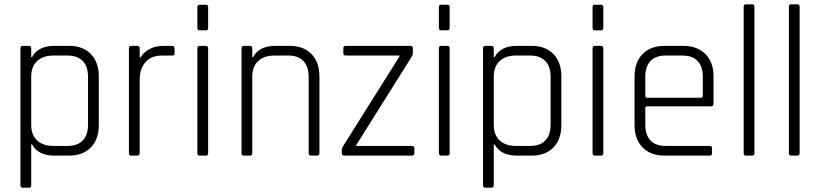

<svg xmlns="http://www.w3.org/2000/svg" viewBox="-20 -723 3815 892"><path d="M114 149H85Q75 149 75 138V-498Q75 -510 85 -510H114Q125 -510 125 -498V-458H129Q157 -510 233 -510H301Q365 -510 402 -472Q439 -434 439 -368V-142Q439 -76 402 -38Q365 0 301 0H233Q157 0 129 -52H125V138Q125 149 114 149ZM228 -45H294Q340 -45 364.5 -70.5Q389 -96 389 -144V-366Q389 -414 364.5 -439.5Q340 -465 294 -465H228Q180 -465 152.5 -439.5Q125 -414 125 -367V-143Q125 -96 152.5 -70.5Q180 -45 228 -45Z M618 0H589Q579 0 579 -12V-498Q579 -510 589 -510H618Q629 -510 629 -498V-456H633Q644 -477 672 -493.5Q700 -510 741 -510H780Q791 -510 791 -499V-475Q791 -464 780 -465H733Q684 -465 656.5 -435Q629 -405 629 -354V-12Q629 0 618 0Z M897 -594V-690Q897 -701 907 -701H937Q947 -701 947 -690V-594Q947 -582 937 -582H907Q897 -582 897 -594ZM897 -12V-498Q897 -510 907 -510H936Q947 -510 947 -498V-12Q947 0 937 0H907Q897 0 897 -12Z M1141 0H1112Q1102 0 1102 -12V-498Q1102 -510 1112 -510H1141Q1152 -510 1152 -498V-458H1156Q1184 -510 1260 -510H1326Q1390 -510 1427 -472Q1464 -434 1464 -368V-12Q1464 0 1454 0H1425Q1414 0 1414 -12V-366Q1414 -413 1390 -439Q1366 -465 1320 -465H1255Q1207 -465 1179.5 -439.5Q1152 -414 1152 -367V-12Q1152 0 1141 0Z M1568 -11V-25Q1568 -36 1574 -44L1836 -461V-465H1586Q1575 -465 1575 -476V-499Q1575 -510 1586 -510H1886Q1898 -510 1898 -499V-477Q1898 -468 1893 -460L1635 -49V-45H1893Q1905 -45 1905 -34V-11Q1905 0 1893 0H1580Q1568 0 1568 -11Z M2019 -594V-690Q2019 -701 2029 -701H2059Q2069 -701 2069 -690V-594Q2069 -582 2059 -582H2029Q2019 -582 2019 -594ZM2019 -12V-498Q2019 -510 2029 -510H2058Q2069 -510 2069 -498V-12Q2069 0 2059 0H2029Q2019 0 2019 -12Z M2263 149H2234Q2224 149 2224 138V-498Q2224 -510 2234 -510H2263Q2274 -510 2274 -498V-458H2278Q2306 -510 2382 -510H2450Q2514 -510 2551 -472Q2588 -434 2588 -368V-142Q2588 -76 2551 -38Q2514 0 2450 0H2382Q2306 0 2278 -52H2274V138Q2274 149 2263 149ZM2377 -45H2443Q2489 -45 2513.5 -70.5Q2538 -96 2538 -144V-366Q2538 -414 2513.5 -439.5Q2489 -465 2443 -465H2377Q2329 -465 2301.5 -439.5Q2274 -414 2274 -367V-143Q2274 -96 2301.5 -70.5Q2329 -45 2377 -45Z M2733 -594V-690Q2733 -701 2743 -701H2773Q2783 -701 2783 -690V-594Q2783 -582 2773 -582H2743Q2733 -582 2733 -594ZM2733 -12V-498Q2733 -510 2743 -510H2772Q2783 -510 2783 -498V-12Q2783 0 2773 0H2743Q2733 0 2733 -12Z M3277 0H3068Q3003 0 2965.5 -38Q2928 -76 2928 -142V-368Q2928 -434 2965.5 -472Q3003 -510 3068 -510H3154Q3219 -510 3257 -472Q3295 -434 3295 -368V-241Q3295 -229 3283 -229H2987Q2978 -229 2978 -220V-143Q2978 -96 3002 -70.5Q3026 -45 3072 -45H3277Q3288 -45 3288 -34V-11Q3288 0 3277 0ZM2987 -269H3236Q3245 -269 3245 -278V-367Q3245 -414 3221 -439.5Q3197 -465 3151 -465H3072Q3026 -465 3002 -439.5Q2978 -414 2978 -367V-278Q2978 -269 2987 -269Z M3474 0H3445Q3435 0 3435 -12V-691Q3435 -703 3445 -703H3474Q3485 -703 3485 -691V-12Q3485 0 3474 0Z M3684 0H3655Q3645 0 3645 -12V-691Q3645 -703 3655 -703H3684Q3695 -703 3695 -691V-12Q3695 0 3684 0Z"/></svg>

Font: Rajdhani
Style: Regular
Weight: 400
Designer: Satya Rajpurohit, Jyotish Sonowal
Foundry: Indian Type Foundry
Version: Version 1.201;PS 1.0;hotconv 1.0.78;makeotf.lib2.5.61930; tt